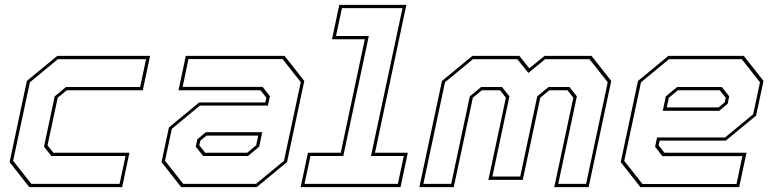

<svg xmlns="http://www.w3.org/2000/svg" viewBox="-20 -770 3181 790"><path d="M100.5 0 19.5 -103 90.5 -437 215.5 -540H597.5L567.5 -398.5H254.5L217.5 -368L175.5 -172L199.5 -141.5H512.5L482.5 0ZM109 -13.5H472L496.5 -128H191.5L161 -166.5L205 -373.5L251.5 -412H556.5L581 -526.5H218L103 -431.5L34 -108.5Z M725.5 0 644.5 -103 675 -245.5 799.5 -348.5H1071.5L1076 -368L1052 -398.5H714.5L744.5 -540H1151L1232 -437L1161 -103L1036 0ZM816 -128 785.5 -166.5 792 -197 827 -226H1059L1046.5 -166.5L1000 -128ZM734 -13.5H1033.5L1148.5 -108.5L1217.5 -432L1142.5 -527H755.5L731.5 -412.5H1060.5L1090.5 -374L1082.5 -335.5H802.5L687 -240L659 -108.5ZM824.5 -141.5H997L1034 -172L1042.5 -212H829.5L804 -191L800 -172Z M1217 0 1247 -141.5H1382L1481 -608.5H1346L1376 -750H1652L1523 -141.5H1658L1628 0ZM1233 -13.5H1617L1641.5 -128H1506.5L1636 -736.5H1387L1362.5 -622H1497.5L1392.5 -128H1257.5Z M1705.5 0 1798.5 -437 1923.5 -540H2117L2158 -489L2220.5 -540H2414L2495 -437L2402 0H2260.5L2339 -368L2315 -398.5H2240L2203 -368L2131 -30H1989.5L2061.5 -368L2037.5 -398.5H1962.5L1925.5 -368L1847 0ZM1722 -13.5H1836.5L1913 -373.5L1959.5 -412H2045.5L2076 -373.5L2006 -43.5H2120.5L2190.5 -373.5L2237 -412H2323L2353.5 -373.5L2277 -13.5H2391.5L2480.5 -431.5L2405.5 -526.5H2223L2154 -470L2108.5 -526.5H1926L1811 -431.5Z M3040.5 -540 3121.5 -437 3091 -294.5 2966.5 -191.5H2694.5L2690 -172L2714 -141.5H3051.5L3021.5 0H2615L2534 -103L2605 -437L2730 -540ZM2950 -412 2980.5 -373.5 2974 -343 2939 -314H2707L2719.5 -373.5L2766 -412ZM3032 -526.5H2732.5L2617.5 -431.5L2548.5 -108L2623.5 -13H3010.5L3034.5 -127.5H2705.5L2675.5 -166L2683.5 -204.5H2963.5L3079 -300L3107 -431.5ZM2941.5 -398.5H2769L2732 -368L2723.5 -328H2936.5L2962 -349L2966 -368Z"/></svg>

Font: Tourney Thin Thin
Style: Italic
Weight: 250
Italic angle: -12°
Version: Version 1.015